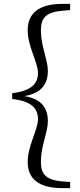

<svg xmlns="http://www.w3.org/2000/svg" viewBox="-20 -798 414 991"><path d="M43 -287C143 -276 176 -238 176 -183C176 -127 123 -47 123 38C123 126 181 173 302 173H342V141L307 139C219 132 191 103 191 37C191 -44 227 -115 227 -172C227 -236 198 -288 105 -302C198 -317 227 -368 227 -433C227 -489 191 -560 191 -641C191 -708 219 -736 307 -743L342 -746V-778H302C181 -778 123 -730 123 -642C123 -556 176 -478 176 -421C176 -367 143 -329 43 -317Z"/></svg>

Font: Harano Aji Mincho TW
Style: Regular
Weight: 400
Foundry: Masamichi Hosoda
Version: HaranoAjiMinchoTW-Regular version 20230610;ttx 4.39.4